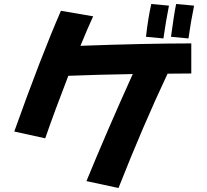

<svg xmlns="http://www.w3.org/2000/svg" viewBox="-20 -878 1040 966"><path d="M956.5 -849.6Q939.9 -768.6 928.2 -684.6L840.3 -692.9Q855 -803.7 866.2 -857.9ZM830.1 -849.6Q814 -768.6 802.2 -684.6L714.4 -692.9Q726.1 -793.5 741.2 -857.9ZM448.7 -795.9Q421.4 -737.3 384.8 -647.5Q702.1 -659.2 942.4 -659.7V-508.3Q922.4 -508.8 823.2 -507.3Q701.7 -250.5 576.2 67.9L415 33.2Q519 -220.2 647.9 -505.4Q468.3 -502.4 323.7 -496.6Q254.4 -317.4 207.5 -182.1L51.8 -216.3Q187 -595.2 286.6 -823.7Z"/></svg>

Font: Droid Sans
Style: Regular
Weight: 400
Foundry: Ascender Corporation
Version: Version 1.00 build 114